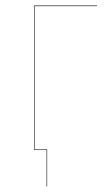

<svg xmlns="http://www.w3.org/2000/svg" viewBox="-20 -537 380 688"><path d="M327.1 -515.1H104V-2H148.9V130.9H147V0H102.1V-517.1H328.1Z"/></svg>

Font: Fira Sans Compressed Two
Style: Regular
Weight: 100
Width: 1
Designer: Carrois Corporate & Edenspiekermann AG
Foundry: Carrois Corporate GbR & Edenspiekermann AG
Version: Version 4.203;PS 004.203;hotconv 1.0.88;makeotf.lib2.5.64775